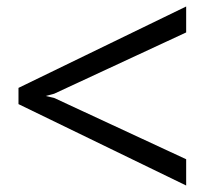

<svg xmlns="http://www.w3.org/2000/svg" viewBox="-20 -572 653 592"><path d="M554 -81V0L37 -251V-301L554 -552V-472L147 -283L121 -276L147 -270Z"/></svg>

Font: Expletus Sans
Style: Regular
Weight: 400
Designer: Jasper de Waard
Foundry: Designtown
Version: Version 7.028